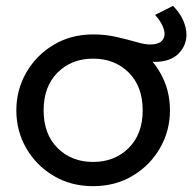

<svg xmlns="http://www.w3.org/2000/svg" viewBox="-20 -623 659 658"><path d="M299 15Q223 15 163.5 -20.5Q104 -56 70 -115Q36 -174 36 -245Q36 -315 70 -374.2Q104 -433.5 163.5 -469.2Q223 -505 299 -505Q375.5 -505 434.8 -469.5Q494 -434 528.2 -375Q562.5 -316 562.5 -245Q562.5 -175 528.5 -115.8Q494.5 -56.5 435 -20.8Q375.5 15 299 15ZM299 -68Q373 -68 421 -115.8Q469 -163.5 469 -245Q469 -326.5 421.2 -374.2Q373.5 -422 299 -422Q225 -422 177.2 -374.2Q129.5 -326.5 129.5 -245Q129.5 -163.5 177.2 -115.8Q225 -68 299 -68ZM510.5 -411Q483.5 -411 450.5 -421.5Q417.5 -432 379.8 -442.8Q342 -453.5 300.5 -453.5L300 -505Q342.5 -505 380 -496.2Q417.5 -487.5 447 -479Q476.5 -470.5 494.5 -470.5Q520.5 -470.5 532.2 -480.8Q544 -491 544 -506.5Q544 -519.5 536 -536.5Q528 -553.5 511.5 -572L573 -603Q596.5 -579 607.8 -553.2Q619 -527.5 619 -504.5Q619 -466 591 -438.5Q563 -411 510.5 -411Z"/></svg>

Font: Geologica Light
Style: Regular
Weight: 300
Designer: Sindre Bremnes, Frode Helland
Foundry: Monokrom Skriftforlag AS
Version: Version 1.010; ttfautohint (v1.8.4.7-5d5b);gftools[0.9.28]